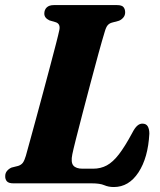

<svg xmlns="http://www.w3.org/2000/svg" viewBox="-21 -720 628 754"><path d="M339.5 0H32Q13 0 6 -8Q-1 -16 -0.5 -28.5Q-0.5 -40.5 6.8 -49Q14 -57.5 24.5 -62L50.5 -68.5Q62.5 -72.5 68.8 -81Q75 -89.5 80.5 -108Q85.5 -126.5 96.2 -165Q107 -203.5 120.5 -253.8Q134 -304 148.5 -357.5Q163 -411 176 -460.5Q189 -510 198.8 -547.5Q208.5 -585 212 -602Q217 -626 198.5 -632.5L173 -640Q153 -649.5 153 -666.5Q153 -681.5 162.5 -690.8Q172 -700 190.5 -700H438.5Q457.5 -700 464 -692Q470.5 -684 470.5 -671.5Q470.5 -659.5 463.2 -651Q456 -642.5 446 -638.5L418 -631Q408 -628 401.8 -620.8Q395.5 -613.5 390.5 -596Q380.5 -563.5 365.8 -510Q351 -456.5 334.8 -394.8Q318.5 -333 303.2 -274.8Q288 -216.5 277 -173Q266 -129.5 263 -114Q256.5 -82.5 267 -70Q277.5 -57.5 303.5 -57.5H344.5Q374.5 -57.5 398.5 -70.5Q422.5 -83.5 446 -114Q469.5 -144.5 498 -197.5Q508.5 -218 518 -226.2Q527.5 -234.5 538 -234.5Q553 -234.5 559.2 -223.8Q565.5 -213 565.5 -195Q560.5 -100.5 522.8 -43Q485 14.5 426 14.5Q405 14.5 388.2 7.2Q371.5 0 339.5 0Z"/></svg>

Font: Fraunces 72pt S050
Style: Bold Italic
Weight: 700
Italic angle: -16°
Version: Version 1.000; ttfautohint (v1.8.3)